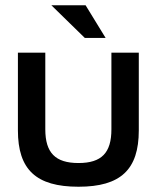

<svg xmlns="http://www.w3.org/2000/svg" viewBox="-20 -700 571 729"><path d="M48 -205C48 -56 117 9 278 9C438 9 507 -56 507 -205V-500H403V-209C403 -120 366 -81 278 -81C190 -81 152 -120 152 -209V-500H48ZM175 -680 302 -556H381L305 -680Z"/></svg>

Font: LT Wave Text Medium
Style: Regular
Weight: 500
Designer: Daniel Lyons
Version: Version 2.5 (Glyphs App)